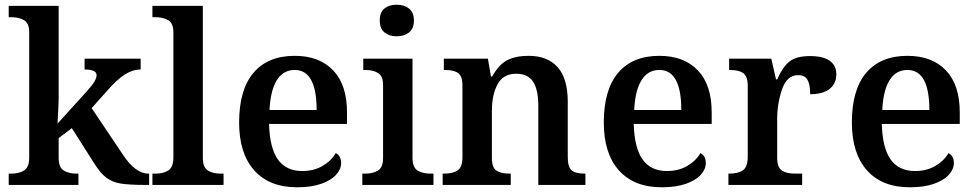

<svg xmlns="http://www.w3.org/2000/svg" viewBox="-20 -785 4139 815"><path d="M17 -48H28Q62 -48 83 -62Q104 -76 104 -116V-648Q104 -686 82.5 -699Q61 -712 28 -712H17V-760H229V-374Q229 -352 227 -312.5Q225 -273 224 -260L350 -399Q373 -425 381.5 -440Q390 -455 390 -466Q390 -490 339 -490V-536H577V-490Q543 -490 509.5 -468.5Q476 -447 436 -401L369 -326L502 -128Q555 -48 610 -48H613V0H599Q527 0 491.5 -6Q456 -12 431 -31Q406 -50 379 -93L285 -241L229 -199V-114Q229 -75 250 -61.5Q271 -48 305 -48H313V0H17Z M627 -48H640Q674 -48 695 -62Q716 -76 716 -116V-648Q716 -686 694.5 -699Q673 -712 640 -712H627V-760H841V-116Q841 -75 862 -61.5Q883 -48 917 -48H929V0H627Z M995 -265Q995 -404 1056 -476Q1117 -548 1231 -548Q1335 -548 1394 -486.5Q1453 -425 1453 -308V-259H1122Q1125 -156 1160 -107.5Q1195 -59 1263 -59Q1312 -59 1349 -80.5Q1386 -102 1405 -135Q1416 -130 1422 -119Q1428 -108 1428 -93Q1428 -67 1407 -43.5Q1386 -20 1344 -5Q1302 10 1241 10Q1123 10 1059 -62Q995 -134 995 -265ZM1324 -318Q1324 -488 1231 -488Q1182 -488 1155 -444.5Q1128 -401 1124 -318Z M1592 -698Q1592 -733 1612 -749Q1632 -765 1664 -765Q1696 -765 1716.5 -748.5Q1737 -732 1737 -698Q1737 -664 1716.5 -647.5Q1696 -631 1664 -631Q1632 -631 1612 -647.5Q1592 -664 1592 -698ZM1518 -48H1530Q1564 -48 1585 -61.5Q1606 -75 1606 -114V-424Q1606 -462 1585 -475Q1564 -488 1530 -488H1522V-536H1731V-116Q1731 -75 1752 -61.5Q1773 -48 1808 -48H1820V0H1518Z M1859 -48H1864Q1903 -48 1923 -62Q1943 -76 1943 -118V-422Q1943 -462 1924.5 -475Q1906 -488 1868 -488H1864V-536H2051L2064 -460H2069Q2098 -512 2134 -530Q2170 -548 2224 -548Q2304 -548 2347 -500Q2390 -452 2390 -353V-119Q2390 -76 2406.5 -62Q2423 -48 2461 -48H2465V0H2265V-336Q2265 -404 2243 -438Q2221 -472 2171 -472Q2117 -472 2092.5 -428Q2068 -384 2068 -314V-114Q2068 -74 2087 -61Q2106 -48 2144 -48H2148V0H1859Z M2543 -265Q2543 -404 2604 -476Q2665 -548 2779 -548Q2883 -548 2942 -486.5Q3001 -425 3001 -308V-259H2670Q2673 -156 2708 -107.5Q2743 -59 2811 -59Q2860 -59 2897 -80.5Q2934 -102 2953 -135Q2964 -130 2970 -119Q2976 -108 2976 -93Q2976 -67 2955 -43.5Q2934 -20 2892 -5Q2850 10 2789 10Q2671 10 2607 -62Q2543 -134 2543 -265ZM2872 -318Q2872 -488 2779 -488Q2730 -488 2703 -444.5Q2676 -401 2672 -318Z M3072 -48H3075Q3114 -48 3134 -62.5Q3154 -77 3154 -120V-420Q3154 -461 3135 -474.5Q3116 -488 3078 -488H3075V-536H3254L3274 -448H3279Q3301 -499 3330 -523Q3359 -547 3418 -547Q3474 -547 3502 -527Q3530 -507 3530 -470Q3530 -430 3501.5 -407.5Q3473 -385 3419 -385Q3419 -427 3407.5 -446.5Q3396 -466 3368 -466Q3320 -466 3299.5 -405.5Q3279 -345 3279 -280V-115Q3279 -75 3298.5 -61.5Q3318 -48 3355 -48H3385V0H3072Z M3596 -265Q3596 -404 3657 -476Q3718 -548 3832 -548Q3936 -548 3995 -486.5Q4054 -425 4054 -308V-259H3723Q3726 -156 3761 -107.5Q3796 -59 3864 -59Q3913 -59 3950 -80.5Q3987 -102 4006 -135Q4017 -130 4023 -119Q4029 -108 4029 -93Q4029 -67 4008 -43.5Q3987 -20 3945 -5Q3903 10 3842 10Q3724 10 3660 -62Q3596 -134 3596 -265ZM3925 -318Q3925 -488 3832 -488Q3783 -488 3756 -444.5Q3729 -401 3725 -318Z"/></svg>

Font: Noto Serif SemiBold
Style: Regular
Weight: 600
Designer: Monotype Design Team
Foundry: Monotype Imaging Inc.
Version: Version 1.001